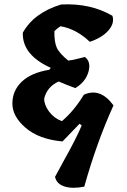

<svg xmlns="http://www.w3.org/2000/svg" viewBox="-20 -684 594 900"><path d="M211 -357 218 -366Q83 -427 87 -531Q140 -625 267 -663Q404 -670 507 -610Q518 -575 488 -541Q458 -507 401 -488Q338 -548 264 -561Q250 -553 235 -538Q234 -488 246 -461Q258 -434 300 -400Q320 -402 348 -409.5Q376 -417 378 -417Q408 -394 394.5 -347Q381 -300 333 -271Q289 -287 255 -302Q201 -278 187 -222Q187 -192 210 -161Q233 -130 270 -116Q327 -164 373 -240Q450 -275 512 -190Q433 -16 375 191Q319 202 282 190Q245 178 238 145Q253 116 282 64Q339 -38 363 -96L353 -104L273 -21Q163 -31 100.5 -84.5Q38 -138 38 -198.5Q38 -259 82 -301Q126 -343 211 -357Z"/></svg>

Font: Tillana
Style: Bold
Weight: 700
Designer: Lipi Raval (Devanagari, Latin), Jonny Pinhorn (Latin)
Foundry: Indian Type Foundry
Version: Version 2.002;PS 1.0;hotconv 1.0.79;makeotf.lib2.5.61930; tt